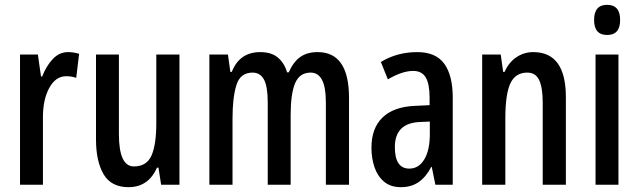

<svg xmlns="http://www.w3.org/2000/svg" viewBox="-20 -766 2647 796"><path d="M262 -550Q285 -550 308 -543L296 -443Q279 -450 254 -450Q211 -450 184.5 -402Q158 -354 158 -280V0H63V-540H137L150 -449H155Q172 -493 199 -521.5Q226 -550 262 -550Z M724 -540V0H648L637 -71H631Q595 10 513 10Q441 10 409.5 -43.5Q378 -97 378 -188V-540H473V-210Q473 -76 535 -76Q588 -76 608 -121Q628 -166 628 -256V-540Z M1297 -550Q1427 -550 1427 -360V0H1331V-338Q1331 -405 1315 -435Q1299 -465 1268 -465Q1222 -465 1203.5 -421Q1185 -377 1185 -290V0H1090V-341Q1090 -407 1074.5 -436Q1059 -465 1027 -465Q976 -465 960 -413Q944 -361 944 -275V0H848V-540H925L935 -468H941Q973 -550 1059 -550Q1106 -550 1133 -526.5Q1160 -503 1170 -466H1177Q1196 -509 1224.5 -529.5Q1253 -550 1297 -550Z M1710 -550Q1787 -550 1822 -501.5Q1857 -453 1857 -362V0H1785L1770 -74H1768Q1746 -32 1715.5 -11Q1685 10 1642 10Q1599 10 1572 -13Q1545 -36 1532.5 -73Q1520 -110 1520 -153Q1520 -235 1566 -279Q1612 -323 1698 -327L1761 -330V-361Q1761 -418 1745 -445Q1729 -472 1693 -472Q1648 -472 1588 -437L1559 -509Q1626 -550 1710 -550ZM1717 -260Q1617 -254 1617 -156Q1617 -67 1677 -67Q1716 -67 1739 -105Q1762 -143 1762 -210V-262Z M2191 -550Q2326 -550 2326 -363V0H2230V-341Q2230 -402 2215.5 -433.5Q2201 -465 2166 -465Q2117 -465 2096 -420.5Q2075 -376 2075 -274V0H1979V-540H2056L2066 -468H2072Q2089 -507 2120.5 -528.5Q2152 -550 2191 -550Z M2497 -746Q2551 -746 2551 -683Q2551 -621 2497 -621Q2443 -621 2443 -683Q2443 -746 2497 -746ZM2544 -540V0H2449V-540Z"/></svg>

Font: Noto Sans Ethiopic ExtraCondensed Medium
Style: Regular
Weight: 500
Width: 2
Designer: Monotype Design Team
Foundry: Monotype Imaging Inc.
Version: Version 2.102; ttfautohint (v1.8.4.7-5d5b)